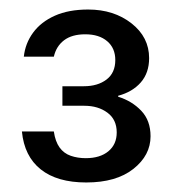

<svg xmlns="http://www.w3.org/2000/svg" viewBox="-20 -730 370 403"><path d="M161 -347Q100 -347 65.5 -374.5Q31 -402 26 -454H93Q96 -433 105 -420.5Q114 -408 128.5 -403Q143 -398 160 -398Q190 -398 207.5 -412.5Q225 -427 225 -452Q225 -479 205.5 -493.5Q186 -508 157 -508H111V-549H156Q185 -549 203.5 -563Q222 -577 222 -604Q222 -629 205 -643.5Q188 -658 159 -658Q131 -658 114.5 -645.5Q98 -633 93 -611H30Q33 -639 49.5 -661.5Q66 -684 95 -697Q124 -710 165 -710Q219 -710 256 -681Q293 -652 293 -608Q293 -577 275.5 -557Q258 -537 228 -529V-527Q257 -518 276.5 -497.5Q296 -477 296 -444Q296 -404 260 -375.5Q224 -347 161 -347Z"/></svg>

Font: DM Sans 17pt
Style: Regular
Weight: 400
Version: Version 4.004;gftools[0.9.30]